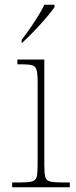

<svg xmlns="http://www.w3.org/2000/svg" viewBox="-20 -786 320 806"><path d="M31 0V-20H61Q97 -20 113.5 -24Q130 -28 134 -43.5Q138 -59 138 -94V-442Q138 -477 133.5 -492.5Q129 -508 115 -512Q101 -516 71 -516H53V-536H166V-94Q166 -59 170 -43.5Q174 -28 191 -24Q208 -20 245 -20H273V0ZM71 -619Q86 -638 104 -664Q122 -690 139 -717Q156 -744 166 -766H209V-756Q200 -743 183.5 -723Q167 -703 147 -681Q127 -659 107.5 -639.5Q88 -620 73 -606H71Z"/></svg>

Font: Noto Serif Lao Thin
Style: Regular
Weight: 250
Designer: Monotype Design Team
Foundry: Monotype Imaging Inc.
Version: Version 2.003